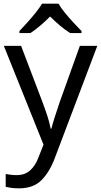

<svg xmlns="http://www.w3.org/2000/svg" viewBox="-20 -786 550 1046"><path d="M1 -536H95L211 -231Q226 -191 238 -154.5Q250 -118 256 -85H260Q266 -110 279 -150.5Q292 -191 306 -232L415 -536H510L279 74Q251 150 206.5 195Q162 240 84 240Q60 240 42 237.5Q24 235 11 232V162Q22 164 37.5 166Q53 168 70 168Q116 168 144.5 142Q173 116 189 73L217 2ZM299 -766Q311 -744 333.5 -716.5Q356 -689 380.5 -662.5Q405 -636 424 -617V-606H362Q336 -622 308 -645.5Q280 -669 253 -696Q226 -669 199 -646Q172 -623 146 -606H86V-617Q105 -637 128.5 -663Q152 -689 174 -716.5Q196 -744 209 -766Z"/></svg>

Font: Noto Sans Medefaidrin
Style: Regular
Weight: 400
Designer: Dalton Maag Ltd
Foundry: Dalton Maag Ltd
Version: Version 1.002; ttfautohint (v1.8.4.7-5d5b)